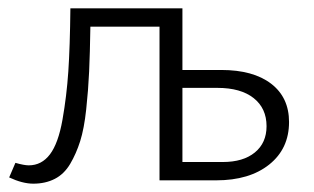

<svg xmlns="http://www.w3.org/2000/svg" viewBox="-20 -433 755 461"><path d="M511 -265Q588 -265 631 -232Q674 -199 674 -140Q674 -76 626.5 -38Q579 0 499 0H363V-369H197Q196 -305 194 -261Q192 -217 187 -170.5Q182 -124 172.5 -94Q163 -64 148.5 -39.5Q134 -15 111.5 -3.5Q89 8 60 8Q34 8 2 -7L17 -42Q38 -36 49 -36Q80 -36 100 -62.5Q120 -89 130 -145.5Q140 -202 144 -261Q148 -320 149 -413H418V-265ZM515 -44Q564 -44 592 -67Q620 -90 620 -130Q620 -173 589 -197.5Q558 -222 502 -222H418V-44Z"/></svg>

Font: EauTest Semilight
Style: Italic
Weight: 300
Italic angle: -12°
Designer: Christian Thalmann (Catharsis Fonts)
Version: Version 0.001;PS 000.001;hotconv 1.0.88;makeotf.lib2.5.64775